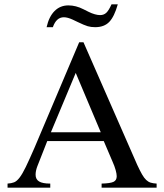

<svg xmlns="http://www.w3.org/2000/svg" viewBox="-20 -870 762 890"><path d="M706 0H451V-19Q491 -20 506 -27Q521 -34 521 -53Q521 -64 516 -82Q511 -100 502 -120L461 -216H199L153 -99Q145 -78 145 -60Q145 -39 161 -29Q177 -19 213 -19V0H15V-19Q33 -20 45.5 -25Q58 -30 71 -47Q84 -64 99.5 -96Q115 -128 139 -183L347 -674H367L616 -106Q629 -78 638.5 -61.5Q648 -45 657.5 -36Q667 -27 678 -23.5Q689 -20 706 -19ZM447 -257 331 -532 216 -257ZM526 -850Q510 -793 486.5 -768.5Q463 -744 421 -744Q402 -744 386.5 -748.5Q371 -753 340 -768L317 -779Q293 -790 276 -790Q241 -790 225 -744H196Q207 -793 233 -819Q259 -845 297 -845Q332 -845 367 -827L391 -815Q405 -808 419 -804Q433 -800 444 -800Q461 -800 472.5 -810.5Q484 -821 497 -850Z"/></svg>

Font: Klingon pIqaD Mandel
Style: Regular
Weight: 400
Width: 0
Designer: Mike Neff (qa'vaj)
Foundry: Mike Neff and Michael Everson
Version: Version 2.003